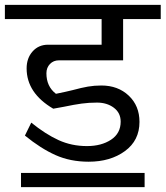

<svg xmlns="http://www.w3.org/2000/svg" viewBox="-42 -658 678 786"><path d="M60 -103 86 -156Q144 -109 197.5 -84.5Q251 -60 314 -60Q373 -60 412.5 -86Q452 -112 452 -160Q452 -196 424 -217Q396 -238 355 -238Q322 -238 292.5 -234Q263 -230 220 -221L176 -213Q67 -277 67 -378Q67 -420 91.5 -447.5Q116 -475 155 -475H374V-580H-22V-638H616V-580H462V-411H199Q177 -411 162.5 -396Q148 -381 148 -358Q148 -304 187 -274Q204 -277 225 -282Q246 -287 255 -289Q292 -299 318 -303.5Q344 -308 373 -308Q441 -308 485 -266.5Q529 -225 529 -159Q529 -83 469.5 -39.5Q410 4 321 4Q246 4 185.5 -23Q125 -50 60 -103ZM44 50H550V108H44Z"/></svg>

Font: Amiko
Style: Regular
Weight: 400
Designer: Pablo Impallari, Rodrigo Fuenzalida, Andres Torresi
Foundry: Impallari Type
Version: Version 1.001; ttfautohint (v1.3)